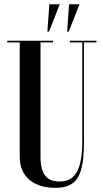

<svg xmlns="http://www.w3.org/2000/svg" viewBox="-20 -896 494 924"><path d="M217.5 -875.5 208 -744H216L267.5 -875.5ZM312.5 -875.5 303 -744H311L362.5 -875.5ZM444 -700H316V-692H376V-219.5C376 -82 344 -22.5 266.5 -22.5C211.5 -22.5 175 -50.5 175 -140V-692H235V-700H15V-692H75V-140C75 -51 136.5 8 246 8C356.5 8 384 -57.5 384 -219.5V-692H444Z"/></svg>

Font: Picaflor 48 pt
Style: Regular
Weight: 400
Designer: Ariel Martín Pérez
Foundry: Tunera Type Foundry
Version: Version 1.000;hotconv 1.0.109;makeotfexe 2.5.65596